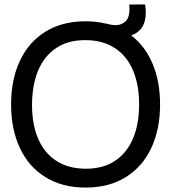

<svg xmlns="http://www.w3.org/2000/svg" viewBox="-20 -831 772 866"><path d="M702 -360Q702 -248.5 662.5 -163.8Q623 -79 547.2 -32Q471.5 15 366 15Q260.5 15 184.8 -32Q109 -79 69.5 -163.8Q30 -248.5 30 -360Q30 -471.5 69.5 -556.2Q109 -641 184.8 -688Q260.5 -735 366 -735Q414.5 -735 457.5 -724.5V-725Q483.5 -717.5 501 -717.5Q516 -717.5 529.5 -723.5Q549.5 -733 556.8 -749.5Q564 -766 564 -789.5Q564 -796.5 563 -810.5L634.5 -811Q637.5 -791.5 637.5 -774Q637.5 -707.5 592 -680.5Q583.5 -675.5 571.5 -671.5Q635 -623 668.5 -542.8Q702 -462.5 702 -360ZM607.5 -360Q607.5 -448 580 -513.2Q552.5 -578.5 498 -614.2Q443.5 -650 364 -650Q285.5 -650 231.8 -613.2Q178 -576.5 151.2 -510.8Q124.5 -445 124.5 -357Q124.5 -270 152 -205.5Q179.5 -141 234.2 -105.5Q289 -70 368 -70Q446 -70 499.8 -106.2Q553.5 -142.5 580.5 -207.8Q607.5 -273 607.5 -360Z"/></svg>

Font: CCSD_manrope Medium
Style: Regular
Weight: 500
Designer: Mikhail Sharanda
Foundry: Mikhail Sharanda
Version: Version 4.503